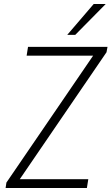

<svg xmlns="http://www.w3.org/2000/svg" viewBox="-20 -939 557 959"><path d="M8 0 12 -27 465 -690 467 -661H113L120 -705H517L512 -678L59 -15L58 -44H421L414 0ZM316 -765 448 -919H508L356 -765Z"/></svg>

Font: Nunito Sans 7pt Condensed ExtraLight
Style: Italic
Weight: 250
Width: 3
Italic angle: -9°
Designer: Vernon Adams
Foundry: Vernon Adams
Version: Version 3.101;gftools[0.9.27]